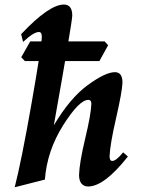

<svg xmlns="http://www.w3.org/2000/svg" viewBox="-20 -794 640 829"><path d="M43.5 14.6Q72.8 -100.1 116 -346.4Q159.2 -592.8 160.6 -635.3Q160.6 -655.8 147.9 -655.8Q125 -655.8 79.6 -612.8L71.3 -646.5Q191.9 -774.4 255.9 -774.4Q292 -774.4 292 -726.6Q290.5 -691.4 212.4 -252.9Q282.7 -371.1 359.1 -426.8Q435.5 -482.4 476.1 -482.4Q508.8 -482.4 508.8 -437.5Q507.3 -397.5 481.2 -283.9Q455.1 -170.4 453.1 -119.1Q453.1 -99.1 464.8 -99.1Q481.4 -99.1 511.7 -136.2L532.2 -118.2Q430.2 11.2 360.4 11.2Q342.3 11.2 331.8 -1.5Q321.3 -14.2 321.3 -38.1Q322.8 -91.3 347.9 -196Q373 -300.8 374.5 -345.7Q374.5 -362.8 361.3 -362.8Q321.8 -362.8 252.4 -252.7Q183.1 -142.6 173.8 -18.6ZM409.2 -530.3H87.4L71.8 -546.9L110.4 -615.2H432.1L446.8 -598.6Z"/></svg>

Font: Kelvinch
Style: Bold Italic
Weight: 700
Italic angle: -10°
Designer: Paul James Miller
Foundry: High-Logic / Made with FontCreator
Version: Version 3.30 September 23, 2016